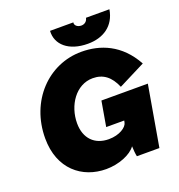

<svg xmlns="http://www.w3.org/2000/svg" viewBox="-158 -1029 1089 1170"><g transform="rotate(-20 386.5 -444.5)"><path d="M332 10C414 10 495 -23 526 -67C527 -41 529 -18 533 0H679L747 -393H446L418 -231H535L532 -217C526 -190 479 -156 409 -156C318 -156 259 -214 259 -313C259 -428 332 -539 442 -539C509 -539 555 -504 586 -431L760 -519C679 -667 553 -714 432 -714C218 -714 45 -536 45 -293C45 -94 176 10 332 10ZM488 -746C588 -746 665 -796 682 -899H530C526 -877 509 -864 488 -864C463 -864 444 -880 448 -899H297C291 -811 364 -746 488 -746Z"/></g></svg>

Font: Fixel Display 20240404 Black
Style: Italic
Weight: 900
Italic angle: -10°
Designer: AlfaBravo + MacPaw
Foundry: Kyrylo Tkachov, Marchela Mozhyna, Serhii Makarenko, Maria Weinstein, Zakhar Kryvoshyya
Version: Version 1.211;Glyphs 3.2 (3225)